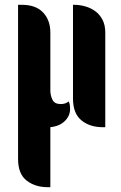

<svg xmlns="http://www.w3.org/2000/svg" viewBox="-20 -528 502 797"><path d="M189 -149Q190 -129 198.5 -112.5Q207 -96 233 -96Q241 -96 249.5 -98.5Q258 -101 265 -107Q269 -99 270 -91.5Q271 -84 271 -76Q271 -47 249 -25.5Q227 -4 189 0V249H178Q126 249 90.5 221.5Q55 194 55 132V-508H71Q129 -508 159 -476Q189 -444 189 -393ZM417 0H406Q353 0 318 -28.5Q283 -57 283 -119V-508H289Q311 -508 334 -501.5Q357 -495 375.5 -481.5Q394 -468 405.5 -446Q417 -424 417 -393Z"/></svg>

Font: Kenia
Style: Regular
Weight: 400
Designer: Julia Petretta
Foundry: Julia Petretta
Version: Version 1.001